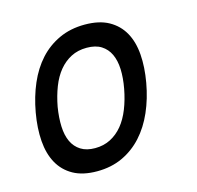

<svg xmlns="http://www.w3.org/2000/svg" viewBox="-88 -652 776 755"><g transform="rotate(-15 300.0 -275.0)"><path d="M218 10Q160 10 121.5 -11.5Q83 -33 62 -71Q41 -109 37 -161.5Q33 -214 44 -276Q55 -338 77.5 -390Q100 -442 134 -479.5Q168 -517 214.5 -538.5Q261 -560 319 -560Q378 -560 416.5 -538.5Q455 -517 476 -479.5Q497 -442 501 -390Q505 -338 494 -276Q483 -214 460 -161.5Q437 -109 402.5 -71Q368 -33 322 -11.5Q276 10 218 10ZM234 -80Q269 -80 297 -94.5Q325 -109 346 -134.5Q367 -160 381.5 -196.5Q396 -233 404 -276Q412 -319 410.5 -354.5Q409 -390 397 -415.5Q385 -441 362 -455.5Q339 -470 303 -470Q267 -470 239 -455.5Q211 -441 190 -415.5Q169 -390 155 -354Q141 -318 133 -275Q126 -232 127.5 -196Q129 -160 141 -134.5Q153 -109 176 -94.5Q199 -80 234 -80Z"/></g></svg>

Font: Maple Mono Normal NL
Style: Italic
Weight: 400
Italic angle: -10°
Monospace: yes
Designer: subframe7536
Version: Version 7.000